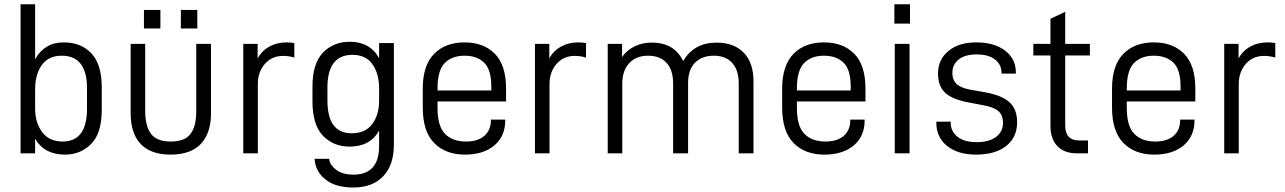

<svg xmlns="http://www.w3.org/2000/svg" viewBox="-20 -710 5950 889"><path d="M142.6 -67.4V0H75.2V-690.4H142.6V-435.5Q163.1 -473.6 197.3 -494.1Q229.5 -513.7 275.4 -513.7Q354.5 -513.7 402.3 -463.9Q451.2 -413.1 451.2 -305.7V-202.1Q451.2 -93.8 403.3 -44.9Q354.5 5.9 280.3 5.9Q185.5 5.9 142.6 -67.4ZM382.8 -206.1V-301.8Q382.8 -452.1 265.6 -452.1Q205.1 -452.1 173.8 -409.2Q142.6 -366.2 142.6 -295.9V-207Q142.6 -141.6 175.8 -97.7Q208 -54.7 269.5 -54.7Q382.8 -54.7 382.8 -206.1Z M630.9 -43.9Q585 -92.8 585 -185.5V-506.8H652.3V-195.3Q652.3 -126 679.7 -89.8Q706.1 -54.7 770.5 -54.7Q835 -54.7 861.3 -88.9Q888.7 -124 888.7 -195.3V-506.8H957V-185.5Q957 -93.8 910.2 -43.9Q863.3 5.9 769.5 5.9Q677.7 5.9 630.9 -43.9ZM646.5 -664.1H722.7V-578.1H646.5ZM817.4 -664.1H893.6V-578.1H817.4Z M1106.4 -506.8H1172.9V-439.5Q1192.4 -475.6 1228.5 -495.1Q1262.7 -513.7 1306.6 -513.7Q1325.2 -513.7 1342.8 -510.7V-443.4Q1317.4 -451.2 1291 -451.2Q1239.3 -451.2 1207 -415Q1173.8 -377 1173.8 -321.3V0H1106.4Z M1488.3 122.1Q1440.4 85 1436.5 25.4H1503.9Q1505.9 42 1515.1 54.7Q1524.4 67.4 1539.1 78.1Q1568.4 98.6 1616.2 98.6Q1735.4 98.6 1735.4 -34.2V-105.5Q1714.8 -68.4 1680.7 -49.8Q1646.5 -31.2 1598.6 -31.2Q1524.4 -31.2 1475.6 -81.1Q1426.8 -131.8 1426.8 -240.2V-309.6Q1426.8 -416 1475.6 -466.8Q1524.4 -516.6 1599.6 -516.6Q1693.4 -516.6 1735.4 -440.4V-510.7H1803.7V-40Q1803.7 53.7 1754.9 105.5Q1705.1 158.2 1616.2 158.2Q1534.2 158.2 1488.3 122.1ZM1703.1 -134.8Q1735.4 -177.7 1735.4 -245.1V-299.8Q1735.4 -370.1 1704.1 -413.1Q1672.9 -456.1 1612.3 -456.1Q1496.1 -456.1 1496.1 -304.7V-244.1Q1496.1 -92.8 1608.4 -92.8Q1670.9 -92.8 1703.1 -134.8Z M2005.9 -240.2V-210Q2005.9 -125 2041 -89.8Q2076.2 -54.7 2137.7 -54.7Q2192.4 -54.7 2222.7 -81.1Q2252.9 -107.4 2252.9 -153.3V-156.2H2319.3V-151.4Q2319.3 -80.1 2269.5 -37.1Q2218.8 5.9 2132.8 5.9Q2043.9 5.9 1991.2 -46.9Q1937.5 -100.6 1937.5 -211.9V-299.8Q1937.5 -408.2 1991.2 -461.9Q2043 -513.7 2130.9 -513.7Q2218.8 -513.7 2270.5 -461.9Q2323.2 -409.2 2323.2 -299.8V-240.2ZM2040 -418.9Q2005.9 -384.8 2005.9 -301.8V-291H2254.9V-308.6Q2254.9 -387.7 2221.7 -419.9Q2188.5 -452.1 2130.9 -452.1Q2073.2 -452.1 2040 -418.9Z M2457 -506.8H2523.4V-439.5Q2543 -475.6 2579.1 -495.1Q2613.3 -513.7 2657.2 -513.7Q2675.8 -513.7 2693.4 -510.7V-443.4Q2668 -451.2 2641.6 -451.2Q2589.8 -451.2 2557.6 -415Q2524.4 -377 2524.4 -321.3V0H2457Z M2793.9 -506.8H2860.4V-445.3Q2871.1 -461.9 2885.7 -474.1Q2900.4 -486.3 2918 -495.1Q2953.1 -512.7 2998 -512.7Q3050.8 -512.7 3086.9 -491.2Q3122.1 -469.7 3143.6 -427.7Q3193.4 -512.7 3297.9 -512.7Q3378.9 -512.7 3423.8 -465.8Q3468.8 -419.9 3468.8 -333V0H3400.4V-323.2Q3400.4 -385.7 3370.1 -418.9Q3339.8 -452.1 3285.2 -452.1Q3229.5 -452.1 3197.3 -418.9Q3166 -386.7 3166 -326.2V0H3096.7V-323.2Q3096.7 -385.7 3066.4 -418.9Q3036.1 -452.1 2980.5 -452.1Q2926.8 -452.1 2894.5 -418.9Q2861.3 -383.8 2861.3 -323.2V0H2793.9Z M3669.9 -240.2V-210Q3669.9 -125 3705.1 -89.8Q3740.2 -54.7 3801.8 -54.7Q3856.4 -54.7 3886.7 -81.1Q3917 -107.4 3917 -153.3V-156.2H3983.4V-151.4Q3983.4 -80.1 3933.6 -37.1Q3882.8 5.9 3796.9 5.9Q3708 5.9 3655.3 -46.9Q3601.6 -100.6 3601.6 -211.9V-299.8Q3601.6 -408.2 3655.3 -461.9Q3707 -513.7 3794.9 -513.7Q3882.8 -513.7 3934.6 -461.9Q3987.3 -409.2 3987.3 -299.8V-240.2ZM3704.1 -418.9Q3669.9 -384.8 3669.9 -301.8V-291H3918.9V-308.6Q3918.9 -387.7 3885.7 -419.9Q3852.5 -452.1 3794.9 -452.1Q3737.3 -452.1 3704.1 -418.9Z M4123 -506.8H4191.4V0H4123ZM4121.1 -690.4H4193.4V-600.6H4121.1Z M4365.2 -34.2Q4315.4 -74.2 4315.4 -141.6V-146.5H4381.8V-142.6Q4381.8 -101.6 4414.1 -76.2Q4445.3 -51.8 4502 -51.8Q4558.6 -51.8 4590.8 -75.2Q4624 -99.6 4624 -140.6Q4624 -178.7 4600.6 -197.3Q4579.1 -214.8 4528.3 -223.6L4465.8 -235.4Q4391.6 -249 4357.4 -279.3Q4323.2 -310.5 4323.2 -369.1Q4323.2 -434.6 4372.1 -474.6Q4419.9 -513.7 4500 -513.7Q4584 -513.7 4633.8 -475.6Q4683.6 -437.5 4683.6 -375V-369.1H4617.2V-372.1Q4617.2 -411.1 4586.9 -434.6Q4556.6 -458 4502 -458Q4448.2 -458 4418.9 -434.6Q4389.6 -411.1 4389.6 -372.1Q4389.6 -339.8 4410.2 -320.3Q4430.7 -301.8 4477.5 -293.9L4543.9 -282.2Q4621.1 -267.6 4654.3 -236.3Q4689.5 -204.1 4689.5 -144.5Q4689.5 -73.2 4637.7 -33.2Q4586.9 5.9 4499 5.9Q4416 5.9 4365.2 -34.2Z M4912.1 -453.1V-128.9Q4912.1 -59.6 4977.5 -59.6H5017.6V0H4966.8Q4908.2 0 4876 -33.2Q4843.8 -67.4 4843.8 -126V-453.1H4764.6V-506.8H4843.8V-623L4912.1 -655.3V-506.8H5026.4V-453.1Z M5197.3 -240.2V-210Q5197.3 -125 5232.4 -89.8Q5267.6 -54.7 5329.1 -54.7Q5383.8 -54.7 5414.1 -81.1Q5444.3 -107.4 5444.3 -153.3V-156.2H5510.7V-151.4Q5510.7 -80.1 5460.9 -37.1Q5410.2 5.9 5324.2 5.9Q5235.4 5.9 5182.6 -46.9Q5128.9 -100.6 5128.9 -211.9V-299.8Q5128.9 -408.2 5182.6 -461.9Q5234.4 -513.7 5322.3 -513.7Q5410.2 -513.7 5461.9 -461.9Q5514.6 -409.2 5514.6 -299.8V-240.2ZM5231.4 -418.9Q5197.3 -384.8 5197.3 -301.8V-291H5446.3V-308.6Q5446.3 -387.7 5413.1 -419.9Q5379.9 -452.1 5322.3 -452.1Q5264.6 -452.1 5231.4 -418.9Z M5648.4 -506.8H5714.8V-439.5Q5734.4 -475.6 5770.5 -495.1Q5804.7 -513.7 5848.6 -513.7Q5867.2 -513.7 5884.8 -510.7V-443.4Q5859.4 -451.2 5833 -451.2Q5781.2 -451.2 5749 -415Q5715.8 -377 5715.8 -321.3V0H5648.4Z"/></svg>

Font: Dinish
Style: Regular
Weight: 400
Designer: Bert Driehuis
Foundry: Playbeing
Version: Version 3.006; git-39231f3c-release